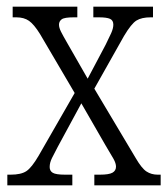

<svg xmlns="http://www.w3.org/2000/svg" viewBox="-20 -556 504 576"><path d="M2 0V-32H12Q43 -32 59 -42.5Q75 -53 96 -89L204 -277L100 -454Q82 -483 67 -493.5Q52 -504 29 -504H18V-536H212V-504H201Q173 -504 165 -498Q157 -492 157 -482Q157 -473 163 -461Q169 -449 180 -430L243 -320L297 -422Q307 -442 313.5 -456.5Q320 -471 320 -482Q320 -495 310 -499.5Q300 -504 277 -504H260V-536H439V-504H432Q405 -504 389.5 -494.5Q374 -485 352 -448L263 -290L387 -82Q405 -51 419.5 -41.5Q434 -32 453 -32H462V0H263V-32H280Q307 -32 317.5 -38Q328 -44 328 -56Q328 -66 320.5 -79.5Q313 -93 296 -121L224 -246L153 -115Q143 -96 136 -82Q129 -68 129 -55Q129 -43 138.5 -37.5Q148 -32 175 -32H197V0Z"/></svg>

Font: Noto Serif Bengali Condensed Light
Style: Regular
Weight: 300
Width: 3
Designer: Juan Bruce, Universal Thirst, Indian Type Foundry and the Monotype Design Team.
Foundry: Monotype Imaging Inc.
Version: Version 2.003; ttfautohint (v1.8.4.7-5d5b)